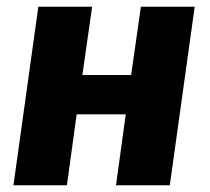

<svg xmlns="http://www.w3.org/2000/svg" viewBox="-20 -551 625 571"><path d="M485 0 559 -531H399L370 -328H225L254 -531H94L20 0H179L208 -211H354L325 0Z"/></svg>

Font: Fira Sans OT
Style: Bold Italic
Weight: 700
Italic angle: -8°
Designer: Carrois Corporate & Edenspiekermann
Foundry: Carrois Corporate GbR & Edenspiekermann AG
Version: Version 2.001